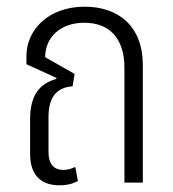

<svg xmlns="http://www.w3.org/2000/svg" viewBox="-20 -546 518 574"><path d="M158 8C177 8 195 5 213 -5L205 -47C195 -42 182 -38 170 -38C141 -38 125 -55 125 -92V-196C125 -263 156 -285 197 -288L203 -325L115 -375C115 -433 159 -478 232 -478C303 -478 352 -436 352 -343V0H407V-351C407 -469 333 -526 233 -526C122 -526 59 -454 59 -379V-354L149 -313L148 -310C103 -297 70 -267 70 -190V-86C70 -16 109 8 158 8Z"/></svg>

Font: Noto Sans Thai UI Condensed Light
Style: Regular
Weight: 300
Width: 3
Designer: Monotype Design Team
Foundry: Monotype Imaging Inc.
Version: Version 1.901